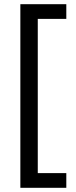

<svg xmlns="http://www.w3.org/2000/svg" viewBox="-20 -736 363 915"><path d="M296 159H77V-716H296V-646H160V89H296Z"/></svg>

Font: Noto Sans Thai SemiCondensed
Style: Regular
Weight: 400
Width: 4
Designer: Monotype Design Team
Foundry: Monotype Imaging Inc.
Version: Version 2.001